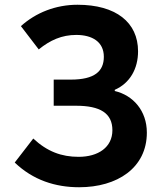

<svg xmlns="http://www.w3.org/2000/svg" viewBox="-20 -774 677 808"><path d="M313 14C473 14 598 -67 598 -216C598 -308 540 -373 463 -391V-396C527 -424 561 -485 561 -558C561 -680 468 -754 306 -754C215 -754 131 -721 68 -664L143 -566C191 -605 240 -627 301 -627C368 -627 417 -598 417 -535C417 -474 378 -439 278 -439H206V-329H300C401 -329 453 -298 453 -226C453 -154 393 -114 311 -114C239 -114 179 -136 120 -191L42 -90C119 -16 213 14 313 14Z"/></svg>

Font: Noto Sans Japanese Bold
Style: Bold
Weight: 700
Designer: Ryoko NISHIZUKA (kana & ideographs); Paul D. Hunt (Latin, Greek & Cyrillic); Wenlong ZHANG (bopomofo); Sandoll Communica
Foundry: Adobe Systems Incorporated
Version: Version 1.000;PS 1;hotconv 1.0.78;makeotf.lib2.5.61930